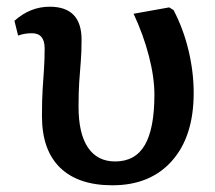

<svg xmlns="http://www.w3.org/2000/svg" viewBox="-20 -538 640 572"><path d="M315 14Q213 14 159 -38.5Q105 -91 105 -192Q105 -240 107 -272Q109 -304 111 -331.5Q113 -359 113 -394Q113 -439 75 -439Q53 -439 34 -432L23 -476Q70 -518 128 -518Q223 -518 223 -420Q223 -381 220.5 -352.5Q218 -324 216 -293.5Q214 -263 214 -220Q214 -140 242 -98.5Q270 -57 323 -57Q383 -57 411.5 -106Q440 -155 440 -256Q440 -308 423.5 -371.5Q407 -435 378 -497L484 -516L497 -508Q526 -453 541.5 -388.5Q557 -324 557 -261Q557 -132 492.5 -59Q428 14 315 14Z"/></svg>

Font: Literata 12pt Medium
Style: Regular
Weight: 500
Designer: Latin by Veronika Burian and Jose Scaglione. Greek by Irene Vlachou. Cyrillic by Vera Evstafieva.
Foundry: TypeTogether
Version: Version 3.002